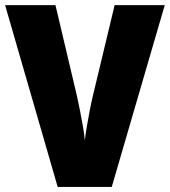

<svg xmlns="http://www.w3.org/2000/svg" viewBox="-20 -734 667 754"><path d="M627 -713.9 418.9 0H206.5L0 -713.9H197.8L282.2 -356.9Q287.1 -335 293.7 -302Q300.3 -269 305.9 -236.3Q311.5 -203.6 313 -182.6Q315.4 -203.6 320.8 -235.8Q326.2 -268.1 332.5 -300.8Q338.9 -333.5 344.2 -355.5L430.2 -713.9Z"/></svg>

Font: Open Sans SemiCondensed ExtraBold
Style: Regular
Weight: 800
Width: 4
Designer: Monotype Design Team
Foundry: Monotype Imaging Inc.
Version: Version 3.000